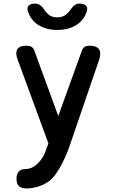

<svg xmlns="http://www.w3.org/2000/svg" viewBox="-20 -805 640 1071"><path d="M241 19 250 -5 79 -471Q75 -481 73 -490Q71 -499 71 -507Q71 -529 85 -539.5Q99 -550 126 -550Q146 -550 156 -543.5Q166 -537 171 -524L305 -158L437 -523Q442 -537 452 -543.5Q462 -550 479 -550Q509 -550 524 -539Q539 -528 539 -506Q539 -498 537.5 -489Q536 -480 532 -469L368 10Q361 31 349 59Q337 87 322.5 114.5Q308 142 290.5 166.5Q273 191 254 205Q224 227 190.5 236.5Q157 246 130 246Q100 246 86 233.5Q72 221 72 193V192Q72 167 84.5 152.5Q97 138 122 138Q139 138 153.5 132Q168 126 181 115Q194 104 203 93Q212 82 219 70.5Q226 59 231 46.5Q236 34 241 19ZM136 -741Q129 -761 139.5 -773Q150 -785 174 -785Q184 -785 192 -782.5Q200 -780 205 -775Q217 -767 224.5 -754.5Q232 -742 243 -731Q264 -708 299 -708Q334 -708 356 -731Q367 -741 375 -753Q383 -765 392 -773Q399 -779 406.5 -782Q414 -785 425 -785Q449 -785 460 -773Q471 -761 464 -741Q453 -705 424 -679Q377 -638 300 -638Q223 -638 176 -679Q147 -705 136 -741Z"/></svg>

Font: Maple Mono NL SemiBold
Style: Regular
Weight: 600
Monospace: yes
Designer: subframe7536
Version: Version 7.000